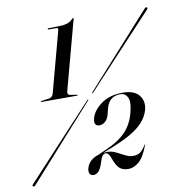

<svg xmlns="http://www.w3.org/2000/svg" viewBox="-101 -786 814 870"><g transform="rotate(-10 306.0 -351.5)"><path d="M173.5 -680.5Q170 -680.5 171 -683.5Q171.5 -686 174.5 -686L213 -686.5Q241 -686.5 258 -691Q275 -695.5 287.5 -709Q291.5 -712.5 293 -712.5Q295.5 -712.5 294.5 -708.5L209 -390.5Q205 -375 216.5 -372L250.5 -366.5Q253 -365.5 252.5 -364.5Q252 -362.5 249 -362.5H85.5Q82 -362.5 82.5 -364.5Q83 -366 87 -367L123 -372Q138 -376 142 -390.5L217 -670Q219.5 -680 211.5 -680ZM323.5 -363Q321 -360 319.5 -362Q317 -363 320.5 -366Q324.5 -370.5 347.5 -396Q370.5 -421.5 404 -458.8Q437.5 -496 474.2 -536.8Q511 -577.5 543.5 -613.8Q576 -650 597 -673.2Q618 -696.5 619.5 -698Q625.5 -705.5 630.5 -701Q635 -697 627.5 -690Q626.5 -689 605 -666Q583.5 -643 550.5 -607.5Q517.5 -572 480 -531.8Q442.5 -491.5 408.5 -454.8Q374.5 -418 351 -393Q327.5 -368 323.5 -363ZM290.5 -333.5Q293 -337.5 295.5 -336Q298 -334.5 293 -331Q289.5 -326.5 266.5 -301Q243.5 -275.5 209.8 -238Q176 -200.5 139 -159Q102 -117.5 69.2 -81Q36.5 -44.5 15.2 -20.8Q-6 3 -7.5 4.5Q-13.5 11 -18.5 7.5Q-23 3.5 -15.5 -3.5Q-14 -5 7.5 -28.2Q29 -51.5 62.5 -87.8Q96 -124 133.5 -164.5Q171 -205 205.5 -242Q240 -279 263.2 -304.2Q286.5 -329.5 290.5 -333.5ZM242.5 -29.5Q252.5 -67 297 -81.5L341.5 -101.5Q396 -125.5 427.5 -158Q459 -190.5 473 -241Q486.5 -289.5 476.8 -312.2Q467 -335 443.5 -335Q392 -335 378 -283L370 -252Q365 -234 352.8 -223.2Q340.5 -212.5 327 -212.5Q298 -212.5 307.5 -248.5Q316.5 -283 355.5 -311.5Q394.5 -340 454.5 -340Q507.5 -340 529.8 -312.2Q552 -284.5 541.5 -245Q530 -204.5 491.2 -171.8Q452.5 -139 369 -105.5L322 -87Q330.5 -88 339 -88Q359.5 -88 379 -78.2Q398.5 -68.5 416.8 -59Q435 -49.5 452 -49.5Q472.5 -49.5 485.2 -58.5Q498 -67.5 511.5 -90Q512.5 -91.5 513.5 -91.5Q514.5 -91 514 -89.5Q493.5 -34.5 469.8 -14.8Q446 5 421.5 5Q396 5 381 -8Q366 -21 351.5 -62.5Q343 -83 330.5 -83Q323.5 -83 316.8 -75.2Q310 -67.5 303 -43.5Q294.5 -16.5 283.8 -6Q273 4.5 261.5 4.5Q248.5 4.5 243.5 -5.2Q238.5 -15 242.5 -29.5Z"/></g></svg>

Font: Fraunces 144pt
Style: Italic
Weight: 400
Italic angle: -16°
Version: Version 1.000;[b76b70a41]